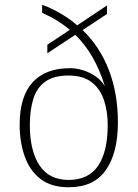

<svg xmlns="http://www.w3.org/2000/svg" viewBox="-20 -781 581 811"><path d="M270 10Q196 10 150.5 -25.5Q105 -61 84 -121.5Q63 -182 63 -254Q63 -373 117.5 -433Q172 -493 276 -493Q302 -493 330 -484.5Q358 -476 382.5 -459.5Q407 -443 423 -417Q401 -487 370.5 -540Q340 -593 298 -634L180 -556V-592L275 -655Q250 -676 221 -694Q192 -712 158 -727V-761Q186 -751 211.5 -737.5Q237 -724 261 -708.5Q285 -693 306 -674L432 -758V-722L329 -654Q401 -585 439.5 -486Q478 -387 478 -264Q478 -135 427 -62.5Q376 10 270 10ZM270 -21Q354 -21 394.5 -81Q435 -141 435 -253Q435 -309 419.5 -357Q404 -405 367.5 -433.5Q331 -462 269 -462Q207 -462 171 -436Q135 -410 120.5 -362.5Q106 -315 106 -253Q106 -145 146.5 -83Q187 -21 270 -21Z"/></svg>

Font: Noto Serif Kannada ExtraLight
Style: Regular
Weight: 250
Version: Version 2.003